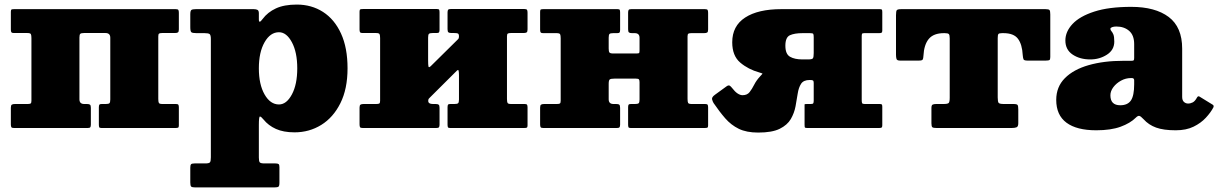

<svg xmlns="http://www.w3.org/2000/svg" viewBox="-20 -560 5330 840"><path d="M327.5 -125.5Q327.5 -105 348.5 -105H360Q370 -105 373.8 -102Q377.5 -99 377.5 -88V-15Q377.5 -6 374.8 -3Q372 0 363.5 0H41.5Q32.5 0 30 -3.2Q27.5 -6.5 27.5 -16V-89Q27.5 -99.5 31.8 -102.2Q36 -105 45.5 -105H100.5Q110.5 -105 114 -107.2Q117.5 -109.5 117.5 -119V-393Q117.5 -406 115 -410.8Q112.5 -415.5 99.5 -415.5H40.5Q32.5 -415.5 30 -418.8Q27.5 -422 27.5 -430.5V-509Q27.5 -517.5 31.2 -518.8Q35 -520 43 -520H748.5Q757.5 -520 760 -516.8Q762.5 -513.5 762.5 -504V-431.5Q762.5 -421 758.5 -418.2Q754.5 -415.5 744.5 -415.5H689.5Q680 -415.5 676.2 -413.2Q672.5 -411 672.5 -401.5V-127.5Q672.5 -114.5 675 -109.8Q677.5 -105 690.5 -105H749.5Q758 -105 760.2 -101.8Q762.5 -98.5 762.5 -90V-11Q762.5 -3 759 -1.5Q755.5 0 747 0H423.5Q415.5 0 414 -3.8Q412.5 -7.5 412.5 -15.5V-90.5Q412.5 -99 414.8 -102Q417 -105 425 -105H442.5Q454.5 -105 458.5 -108.2Q462.5 -111.5 462.5 -124.5V-395Q462.5 -415.5 441.5 -415.5H347.5Q335.5 -415.5 331.5 -412.2Q327.5 -409 327.5 -396Z M812.5 -441V-497.5Q812.5 -513 817.5 -516.5Q822.5 -520 837 -520H1090Q1100.5 -520 1106.5 -516.8Q1112.5 -513.5 1112.5 -502V-475Q1112.5 -454 1129 -477Q1151 -506.5 1187 -523.2Q1223 -540 1278.5 -540Q1343 -540 1393.2 -507.8Q1443.5 -475.5 1472 -413.2Q1500.5 -351 1500.5 -261Q1500.5 -171 1469.2 -108.5Q1438 -46 1385.5 -13.5Q1333 19 1268.5 19Q1220 19 1187 4Q1154 -11 1133 -37Q1122 -50.5 1117.2 -50.2Q1112.5 -50 1112.5 -13V129Q1112.5 145 1116.2 150Q1120 155 1137 155H1185Q1195 155 1198.8 157.8Q1202.5 160.5 1202.5 171V239Q1202.5 254 1198 257Q1193.5 260 1178 260H835Q820 260 816.2 256Q812.5 252 812.5 238V174Q812.5 162.5 815.8 158.8Q819 155 831 155H878Q894.5 155 898.5 150.2Q902.5 145.5 902.5 128.5V-389Q902.5 -406.5 897.2 -410.8Q892 -415 875 -415H840Q821.5 -415 817 -419.2Q812.5 -423.5 812.5 -441ZM1112.5 -261Q1112.5 -190.5 1137.5 -146.8Q1162.5 -103 1200.5 -103Q1233.5 -103 1257 -146.8Q1280.5 -190.5 1280.5 -261Q1280.5 -331.5 1257 -375.2Q1233.5 -419 1200.5 -419Q1162.5 -419 1137.5 -375.2Q1112.5 -331.5 1112.5 -261Z M2198 -127.5Q2198 -114.5 2200.5 -109.8Q2203 -105 2216 -105H2275Q2283.5 -105 2285.8 -101.8Q2288 -98.5 2288 -90V-11Q2288 -3 2284.5 -1.5Q2281 0 2272.5 0H1949Q1941 0 1939.5 -3.8Q1938 -7.5 1938 -15.5V-90.5Q1938 -99 1940.2 -102Q1942.5 -105 1950.5 -105H1968Q1980 -105 1984 -108.2Q1988 -111.5 1988 -124.5V-229.5Q1988 -244 1986.5 -250.5Q1985 -257 1978 -250L1861.5 -134Q1858 -131 1855.8 -128Q1853.5 -125 1853.5 -118.5Q1853.5 -105 1874 -105H1885.5Q1895.5 -105 1899.2 -102Q1903 -99 1903 -88V-15Q1903 -6 1900.2 -3Q1897.5 0 1889 0H1567Q1558 0 1555.5 -3.2Q1553 -6.5 1553 -16V-89Q1553 -99.5 1557.2 -102.2Q1561.5 -105 1571 -105H1626Q1636 -105 1639.5 -107.2Q1643 -109.5 1643 -119V-393Q1643 -406 1640.5 -410.8Q1638 -415.5 1625 -415.5H1566Q1558 -415.5 1555.5 -418.8Q1553 -422 1553 -430.5V-509.5Q1553 -518 1556.8 -519.2Q1560.5 -520.5 1568.5 -520.5H1892Q1900 -520.5 1901.5 -517Q1903 -513.5 1903 -505V-430Q1903 -422 1900.8 -418.8Q1898.5 -415.5 1890.5 -415.5H1873Q1861 -415.5 1857 -412.2Q1853 -409 1853 -396V-296Q1853 -276.5 1854.5 -269.2Q1856 -262 1865.5 -271.5L1983.5 -388Q1986.5 -390.5 1987.2 -394.2Q1988 -398 1988 -400Q1988 -411.5 1983.2 -413.5Q1978.5 -415.5 1967 -415.5H1955.5Q1945.5 -415.5 1941.8 -418.5Q1938 -421.5 1938 -432.5V-505.5Q1938 -514.5 1940.8 -517.5Q1943.5 -520.5 1952 -520.5H2274Q2283 -520.5 2285.5 -517.2Q2288 -514 2288 -504.5V-431.5Q2288 -421 2284 -418.2Q2280 -415.5 2270 -415.5H2215Q2205.5 -415.5 2201.8 -413.2Q2198 -411 2198 -401.5Z M2988 -127.5Q2988 -114.5 2990.5 -109.8Q2993 -105 3006 -105H3065Q3073.5 -105 3075.8 -101.8Q3078 -98.5 3078 -90V-11Q3078 -3 3074.5 -1.5Q3071 0 3062.5 0H2739Q2731 0 2729.5 -3.8Q2728 -7.5 2728 -15.5V-90.5Q2728 -99 2730.2 -102Q2732.5 -105 2740.5 -105H2758Q2770 -105 2774 -108.2Q2778 -111.5 2778 -124.5V-200.5Q2778 -209.5 2775.2 -212.8Q2772.5 -216 2762.5 -216H2667.5Q2652.5 -216 2647.8 -212.5Q2643 -209 2643 -193V-125.5Q2643 -105 2664 -105H2675.5Q2685.5 -105 2689.2 -102Q2693 -99 2693 -88V-15Q2693 -6 2690.2 -3Q2687.5 0 2679 0H2357Q2348 0 2345.5 -3.2Q2343 -6.5 2343 -16V-89Q2343 -99.5 2347.2 -102.2Q2351.5 -105 2361 -105H2416Q2426 -105 2429.5 -107.2Q2433 -109.5 2433 -119V-392.5Q2433 -405.5 2430.5 -410.2Q2428 -415 2415 -415H2356Q2348 -415 2345.5 -418.2Q2343 -421.5 2343 -430V-509Q2343 -517.5 2346.8 -518.8Q2350.5 -520 2358.5 -520H2682Q2690 -520 2691.5 -516.5Q2693 -513 2693 -504.5V-429.5Q2693 -421.5 2690.8 -418.2Q2688.5 -415 2680.5 -415H2663Q2651 -415 2647 -411.8Q2643 -408.5 2643 -395.5V-347.5Q2643 -335 2646.2 -330.5Q2649.5 -326 2663 -326H2763Q2774.5 -326 2776.2 -328Q2778 -330 2778 -341V-394.5Q2778 -415 2757 -415H2745.5Q2735.5 -415 2731.8 -418Q2728 -421 2728 -432V-505Q2728 -514 2730.8 -517Q2733.5 -520 2742 -520H3064Q3073 -520 3075.5 -516.8Q3078 -513.5 3078 -504V-431Q3078 -420.5 3074 -417.8Q3070 -415 3060 -415H3005Q2995.5 -415 2991.8 -412.8Q2988 -410.5 2988 -401Z M3102 -109Q3098.5 -114.5 3095.5 -124.5Q3092.5 -134.5 3108 -145.5L3159 -182.5Q3167.5 -188.5 3172.8 -185Q3178 -181.5 3182.5 -175.5Q3195.5 -158.5 3207 -151Q3218.5 -143.5 3228.5 -143.5Q3249 -143.5 3259.5 -157Q3270 -170.5 3279.8 -189.8Q3289.5 -209 3306.5 -227Q3315 -235.5 3315.8 -237.2Q3316.5 -239 3302 -243Q3253.5 -256.5 3218.5 -286.2Q3183.5 -316 3183.5 -375Q3183.5 -446.5 3240 -483.2Q3296.5 -520 3398.5 -520H3828.5Q3836.5 -520 3838.2 -517.8Q3840 -515.5 3840 -507V-426Q3840 -418.5 3836.5 -416.8Q3833 -415 3826 -415H3761Q3753 -415 3751.5 -412Q3750 -409 3750 -401.5V-122Q3750 -112.5 3751.8 -108.8Q3753.5 -105 3763 -105H3827.5Q3835 -105 3837.5 -103.2Q3840 -101.5 3840 -93V-12Q3840 -4 3837 -2Q3834 0 3826.5 0H3513Q3503 0 3501.5 -2Q3500 -4 3500 -15V-90.5Q3500 -101 3500 -103Q3500 -105 3510.5 -105H3527.5Q3536 -105 3538 -108.2Q3540 -111.5 3540 -120V-197.5Q3540 -206.5 3536.2 -208.2Q3532.5 -210 3523 -210H3522Q3495.5 -210 3484.8 -193.5Q3474 -177 3470 -150.8Q3466 -124.5 3460.5 -95Q3455 -65.5 3439.8 -39.2Q3424.5 -13 3391.2 3.5Q3358 20 3297 20Q3246 20 3212.2 3.5Q3178.5 -13 3153 -42.2Q3127.5 -71.5 3102 -109ZM3515.5 -300Q3533 -300 3536.5 -305Q3540 -310 3540 -328V-397Q3540 -409 3537.8 -412Q3535.5 -415 3523.5 -415H3491Q3456.5 -415 3436.2 -406Q3416 -397 3416 -360Q3416 -323.5 3436.2 -311.8Q3456.5 -300 3491 -300Z M4055 -20.5V-87.5Q4055 -99.5 4060 -102.2Q4065 -105 4076 -105H4108Q4126 -105 4130.5 -109.5Q4135 -114 4135 -132.5V-392.5Q4135 -407 4131 -411Q4127 -415 4113 -415H4110Q4064.5 -415 4043.5 -389.8Q4022.5 -364.5 4020 -315.5Q4019.5 -304 4016.8 -299.5Q4014 -295 4001 -295H3917Q3904.5 -295 3902.2 -302.2Q3900 -309.5 3900 -320.5V-493.5Q3900 -511 3903.5 -515.5Q3907 -520 3924 -520H4554Q4568.5 -520 4571.8 -515.8Q4575 -511.5 4575 -496.5V-310.5Q4575 -299.5 4571.2 -297.2Q4567.5 -295 4556 -295H4474Q4460 -295 4457.8 -300.8Q4455.5 -306.5 4454.5 -318.5Q4452 -366 4433.5 -390.5Q4415 -415 4370 -415H4364Q4351 -415 4348 -411Q4345 -407 4345 -393.5V-133.5Q4345 -114.5 4349.2 -109.8Q4353.5 -105 4372 -105H4414Q4429 -105 4432 -100.5Q4435 -96 4435 -80.5V-21Q4435 -6 4427.2 -3Q4419.5 0 4406 0H4078Q4063.5 0 4059.2 -3.2Q4055 -6.5 4055 -20.5Z M4601 -123Q4601 -180 4638.8 -218Q4676.5 -256 4742.8 -275Q4809 -294 4895 -294H4929Q4937.5 -294 4939.8 -296Q4942 -298 4942 -307V-367Q4942 -406 4920 -425Q4898 -444 4864 -444Q4853 -444 4845.5 -441.2Q4838 -438.5 4838 -434Q4838 -428.5 4842.2 -424Q4846.5 -419.5 4850.8 -409.8Q4855 -400 4855 -378Q4855 -341.5 4822.8 -320.8Q4790.5 -300 4750 -300Q4704.5 -300 4672.8 -321.2Q4641 -342.5 4641 -383Q4641 -421.5 4672.2 -455Q4703.5 -488.5 4767.2 -509.2Q4831 -530 4929 -530Q5034 -530 5093 -485.8Q5152 -441.5 5152 -347V-136Q5152 -121 5159.8 -114Q5167.5 -107 5178 -107Q5188.5 -107 5198.5 -112.2Q5208.5 -117.5 5217 -133.5Q5222 -142 5228.5 -137L5285.5 -102Q5292 -98 5288.5 -90Q5277 -68 5255.5 -44.8Q5234 -21.5 5201.8 -5.8Q5169.5 10 5124 10H5123.5Q5070.5 10 5038 -1.8Q5005.5 -13.5 4983 -38.5Q4970.5 -52 4964.2 -53Q4958 -54 4949.5 -45.5Q4925 -21 4882.5 -5.5Q4840 10 4776 10Q4690.5 10 4645.8 -23.2Q4601 -56.5 4601 -123ZM4838 -143Q4838 -99.5 4881 -99.5Q4913.5 -99.5 4927.8 -120.5Q4942 -141.5 4942 -191V-208.5Q4942 -218.5 4932 -218.5H4928Q4905 -218.5 4884.5 -207.2Q4864 -196 4851 -178.8Q4838 -161.5 4838 -143Z"/></svg>

Font: Besley* Fatface
Style: Regular
Weight: 900
Designer: Owen Earl
Foundry: indestructible type*
Version: Version 3.000; ttfautohint (v1.8.3)